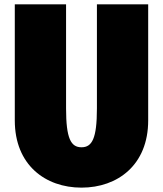

<svg xmlns="http://www.w3.org/2000/svg" viewBox="-20 -845 747 880"><path d="M659.2 -825H424.2V-348C424.2 -210 402 -170 353.5 -170C305 -170 282.8 -210 282.8 -348V-825H47.8V-293C47.8 -89 187.8 15 353.5 15C519.2 15 659.2 -89 659.2 -293Z"/></svg>

Font: Blink
Style: Wide
Weight: 400
Designer: Mew Too
Foundry: Cannot Into Space Fonts
Version: Version 001.000